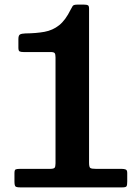

<svg xmlns="http://www.w3.org/2000/svg" viewBox="-20 -810 602 830"><path d="M42.5 -26V-61.5Q42.5 -75 47.5 -77.5Q52.5 -80 66 -80H196Q211.5 -80 215.8 -84.5Q220 -89 220 -104V-561.5Q220 -576 216.2 -580.5Q212.5 -585 199 -585H82Q70 -585 64.8 -587.8Q59.5 -590.5 59.5 -603.5V-641Q59.5 -657.5 66.8 -661.2Q74 -665 90 -665.5Q137 -666 172.5 -672.5Q208 -679 235.5 -700.8Q263 -722.5 285.5 -768.5Q290.5 -778 294.2 -784Q298 -790 314.5 -790H343Q355.5 -790 360.2 -787.2Q365 -784.5 365 -772V-107Q365 -88 370.2 -84Q375.5 -80 395 -80H506Q517 -80 523.5 -77.2Q530 -74.5 530 -62.5V-25Q530 -9.5 527 -4.8Q524 0 509 0H67.5Q51 0 46.8 -4.2Q42.5 -8.5 42.5 -26Z"/></svg>

Font: Besley
Style: Bold
Weight: 700
Designer: Owen Earl
Foundry: indestructible type*
Version: Version 2.001; ttfautohint (v1.8.3)